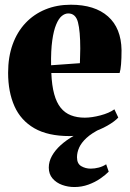

<svg xmlns="http://www.w3.org/2000/svg" viewBox="-20 -550 536 793"><path d="M267 12Q178 12 122 -20.2Q66 -52.5 39.8 -111.2Q13.5 -170 13.5 -249.5Q13.5 -314.5 32.2 -366.5Q51 -418.5 85.5 -455Q120 -491.5 167.5 -511Q215 -530.5 272.5 -530.5Q371.5 -530.5 426 -482.2Q480.5 -434 482 -343Q482 -308.5 480 -284.5Q478 -260.5 474 -248.5H192Q194 -197 203.8 -161.5Q213.5 -126 230.8 -104.8Q248 -83.5 273 -73.8Q298 -64 330 -64Q359 -64 395 -73.5Q431 -83 452.5 -98.5L468.5 -64.5Q454.5 -49 423.8 -31.2Q393 -13.5 352.2 -0.8Q311.5 12 267 12ZM191 -280.5 310 -289Q310.5 -305 310.8 -319.2Q311 -333.5 311.5 -349.5Q311.5 -421.5 302 -458Q292.5 -494.5 262 -494.5Q248 -494.5 235 -483.8Q222 -473 211.8 -448.2Q201.5 -423.5 195.8 -382.5Q190 -341.5 191 -280.5ZM287 222.5Q261 222.5 236.8 213.8Q212.5 205 197 187Q181.5 169 181.5 142Q181.5 117.5 194.5 94Q207.5 70.5 231 49.2Q254.5 28 285.5 10.5Q316.5 -7 352.5 -19L370.5 -23L397 -19Q358.5 0 337.2 19.8Q316 39.5 307 59.5Q298 79.5 298 99.5Q298 126 315.5 136.2Q333 146.5 354.5 146.5Q371.5 146.5 388.2 142Q405 137.5 418.5 128.5L429 159Q416 172.5 394.2 187.5Q372.5 202.5 345 212.5Q317.5 222.5 287 222.5Z"/></svg>

Font: Merriweather 120pt Black
Style: Regular
Weight: 900
Designer: Eben Sorkin
Foundry: Eben Sorkin
Version: Version 2.100